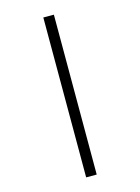

<svg xmlns="http://www.w3.org/2000/svg" viewBox="-144 -840 848 1160"><g transform="rotate(-15 279.5 -260.0)"><path d="M246 240V-760H312V240Z"/></g></svg>

Font: Noto Serif Bengali
Style: Bold
Weight: 700
Designer: Juan Bruce, Universal Thirst, Indian Type Foundry and the Monotype Design Team.
Foundry: Monotype Imaging Inc.
Version: Version 2.003; ttfautohint (v1.8.4.7-5d5b)